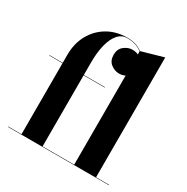

<svg xmlns="http://www.w3.org/2000/svg" viewBox="-174 -918 1035 1065"><g transform="rotate(30 344.0 -385.0)"><path d="M104.5 0V-511.5Q104.5 -583.5 135.2 -639.5Q166 -695.5 220.5 -727.8Q275 -760 346.5 -760Q391.5 -760 422.2 -743.5Q453 -727 468.8 -701.5Q484.5 -676 484.5 -648.5Q484.5 -608.5 460.8 -586.2Q437 -564 404.5 -564Q376.5 -564 351.5 -583Q326.5 -602 326.5 -641Q326.5 -677 351.5 -696.8Q376.5 -716.5 404.5 -716.5Q434.5 -716.5 459 -698.5Q483.5 -680.5 483.5 -648.5H482Q482 -676 466.5 -700.8Q451 -725.5 420.8 -741.5Q390.5 -757.5 346.5 -757.5Q311.5 -757.5 287.5 -729.5Q263.5 -701.5 251.5 -652.5Q239.5 -603.5 239.5 -540V0ZM19.5 0V-2.5H666V0ZM19.5 -457.5V-460H374.5V-457.5ZM442 0V-730L582 -770V0Z"/></g></svg>

Font: Bodoni Moda 72pt
Style: Bold
Weight: 700
Designer: Owen Earl
Foundry: indestructible type
Version: Version 2.004